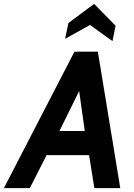

<svg xmlns="http://www.w3.org/2000/svg" viewBox="-63 -965 690 985"><path d="M319 -700H439L554 0H421L394 -169H176L90 0H-43ZM372 -293 343 -498 242 -293ZM288 -847 420 -945 530 -833 514 -754 399 -837 271 -766Z"/></svg>

Font: Cabin
Style: Bold Italic
Weight: 700
Italic angle: -7°
Designer: Pablo Impallari
Foundry: Pablo Impallari. http://www.impallari.com Igino Marini. http://www.ikern.com
Version: Version 2.200